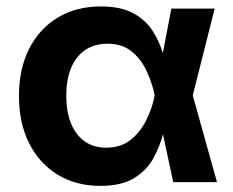

<svg xmlns="http://www.w3.org/2000/svg" viewBox="-20 -573 734 604"><path d="M295.4 11.7Q218.8 11.7 161.1 -23.7Q103.5 -59.1 71.5 -122.6Q39.6 -186 39.6 -271Q39.6 -356.4 71.8 -419.7Q104 -482.9 161.9 -517.8Q219.7 -552.7 297.4 -552.7Q361.3 -552.7 400.4 -530.8Q439.5 -508.8 460.7 -475.1Q481.9 -441.4 492.2 -405.8L519 -545.9H655.3L586.4 -272.9L662.6 0H524.9L492.7 -150.4Q482.9 -112.8 462.6 -75.4Q442.4 -38.1 402.8 -13.2Q363.3 11.7 295.4 11.7ZM466.3 -272.9V-274.4Q458 -314.5 440.4 -351.3Q422.9 -388.2 393.3 -411.9Q363.8 -435.5 318.4 -435.5Q257.3 -435.5 222.9 -392.3Q188.5 -349.1 188.5 -272Q188.5 -195.3 221.9 -151.9Q255.4 -108.4 314 -108.4Q359.9 -108.4 390.9 -133.1Q421.9 -157.7 440.4 -195.6Q459 -233.4 466.3 -271.5Z"/></svg>

Font: Inter-Bold
Style: Bold
Weight: 700
Designer: Rasmus Andersson
Foundry: rsms
Version: Version 4.000;git-a52131595